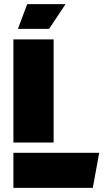

<svg xmlns="http://www.w3.org/2000/svg" viewBox="-20 -911 506 931"><path d="M240 -220H45V-720H240ZM45 -170H461L430 0H45ZM112 -891H298L218 -771H67Z"/></svg>

Font: Protest Guerrilla
Style: Regular
Weight: 400
Designer: Octavio Pardo
Foundry: Ashler Design
Version: Version 2.005; ttfautohint (v1.8.4.7-5d5b)